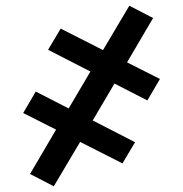

<svg xmlns="http://www.w3.org/2000/svg" viewBox="-20 -488 640 671"><path d="M168 163 85 120 176 -35 61 -93 105 -168 220 -109 296 -238 148 -314 192 -388 340 -313 432 -468 515 -425 424 -270 539 -212 495 -137 380 -196 304 -67 452 9 408 83 260 8Z"/></svg>

Font: Iosevka Semibold Extended
Style: Regular
Weight: 600
Width: 7
Monospace: yes
Designer: Belleve Invis
Foundry: Belleve Invis
Version: Version 32.5.0; ttfautohint (v1.8.4)